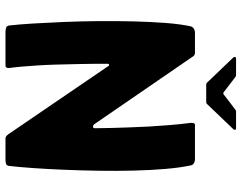

<svg xmlns="http://www.w3.org/2000/svg" viewBox="-108 -750 859 682"><g transform="rotate(90 321.0 -409.5)"><path d="M422 -315Q425 -311 430.5 -311Q436 -311 436 -317Q436 -346 435 -376.5Q434 -407 433 -440Q432 -473 430 -508.5Q428 -544 425 -581Q422 -618 417 -658Q416 -673 424 -673H547Q554 -673 560.5 -669Q567 -665 568 -658Q576 -621 580.5 -568.5Q585 -516 586.5 -455Q588 -394 587 -331Q586 -268 583.5 -208Q581 -148 577.5 -98Q574 -48 570 -14Q569 -4 562.5 -2Q556 0 548 0H471Q463 0 452 -18L216 -364Q215 -368 211 -368Q207 -368 207 -363Q207 -306 208 -260.5Q209 -215 210 -178.5Q211 -142 213 -113Q215 -84 217 -59.5Q219 -35 222 -14Q223 0 214 0H94Q87 0 79.5 -2Q72 -4 71 -14Q67 -48 64 -98Q61 -148 58.5 -208Q56 -268 55.5 -331Q55 -394 56.5 -455Q58 -516 62 -568.5Q66 -621 74 -658Q76 -665 82.5 -669Q89 -673 95 -673H168Q178 -673 183 -663ZM281 -713Q276 -713 273 -717L184 -810Q182 -813 183 -816Q184 -819 188 -819H247Q252 -819 256 -815L307 -776Q312 -771 317 -776L368 -815Q372 -819 377 -819H436Q441 -819 441.5 -816Q442 -813 440 -810L351 -717Q348 -713 343 -713Z"/></g></svg>

Font: Glory ExtraBold
Style: Regular
Weight: 800
Designer: Robert Leuschke
Foundry: Robert Leuschke
Version: Version 1.011